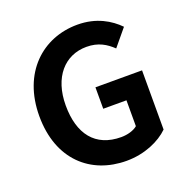

<svg xmlns="http://www.w3.org/2000/svg" viewBox="-135 -879 988 1018"><g transform="rotate(-20 358.5 -370.0)"><path d="M409 14C512 14 599 -26 649 -75V-409H386V-288H517V-142C496 -124 460 -114 425 -114C279 -114 205 -211 205 -372C205 -531 291 -627 414 -627C481 -627 523 -600 560 -565L638 -659C590 -708 516 -754 409 -754C212 -754 54 -611 54 -367C54 -120 208 14 409 14Z"/></g></svg>

Font: DAIFUKU Sans JP
Style: Bold
Weight: 700
Designer: Original font ‘Source Han Sans JP’ : Ryoko NISHIZUKA  (kana, bopomofo & ideographs); Paul D. Hunt (Latin, Greek & Cyrill
Foundry: Daifuku
Version: Version 1.001